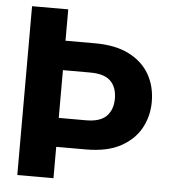

<svg xmlns="http://www.w3.org/2000/svg" viewBox="-51 -746 701 793"><g transform="rotate(5 299.5 -350.0)"><path d="M50 0V-700H200V-570H323Q408 -570 464.5 -541Q521 -512 549 -462.5Q577 -413 577 -349Q577 -291 550.5 -241.5Q524 -192 468 -161Q412 -130 323 -130H200V0ZM200 -250H313Q372 -250 398 -277Q424 -304 424 -349Q424 -396 398 -422Q372 -448 313 -448H200Z"/></g></svg>

Font: DM Sans 36pt Black
Style: Regular
Weight: 900
Designer: Colophon Foundry, Jonny Pinhorn
Foundry: Colophon Foundry
Version: Version 4.004;gftools[0.9.30]